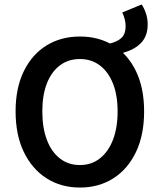

<svg xmlns="http://www.w3.org/2000/svg" viewBox="-20 -830 714 862"><path d="M529 -592 471 -634Q508 -643 526 -660.5Q544 -678 544 -712Q544 -729 539.5 -745.5Q535 -762 529 -774L616 -810Q627 -794 635 -770.5Q643 -747 643 -720Q643 -669 614 -638Q585 -607 529 -592ZM339 12Q254 12 189 -29.5Q124 -71 87 -147.5Q50 -224 50 -330Q50 -435 87 -510.5Q124 -586 189 -626Q254 -666 339 -666Q424 -666 489 -626Q554 -586 590.5 -510.5Q627 -435 627 -330Q627 -224 590.5 -147.5Q554 -71 489 -29.5Q424 12 339 12ZM339 -89Q390 -89 428 -118.5Q466 -148 487 -202Q508 -256 508 -330Q508 -403 487 -455.5Q466 -508 428 -536.5Q390 -565 339 -565Q287 -565 249 -536.5Q211 -508 190.5 -455.5Q170 -403 170 -330Q170 -256 190.5 -202Q211 -148 249 -118.5Q287 -89 339 -89Z"/></svg>

Font: Source Sans 3 ExtraLight SemiBold
Style: Regular
Weight: 600
Version: Version 3.052;hotconv 1.1.0;makeotfexe 2.6.0